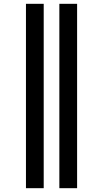

<svg xmlns="http://www.w3.org/2000/svg" viewBox="-20 -843 540 1006"><path d="M291 143V-823H384V143ZM116 143V-823H209V143Z"/></svg>

Font: Iosevka Curly Extrabold
Style: Regular
Weight: 800
Monospace: yes
Designer: Belleve Invis
Foundry: Belleve Invis
Version: Version 22.1.2; ttfautohint (v1.8.4)